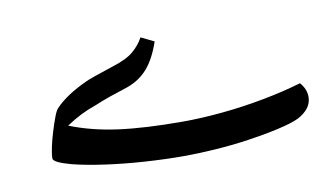

<svg xmlns="http://www.w3.org/2000/svg" viewBox="-46 -417 876 506"><g transform="rotate(-10 392.5 -164.0)"><path d="M410 0Q362 0 307.5 -3.5Q253 -7 203 -14Q153 -21 117 -30Q68 -43 68 -54Q68 -65 72 -84Q76 -103 82.5 -124Q89 -145 95 -161Q101 -177 106 -182Q121 -198 142.5 -212Q164 -226 190 -238Q198 -242 217 -248.5Q236 -255 266 -265Q305 -277 323.5 -293Q342 -309 352 -328L387 -311Q372 -267 350.5 -242Q329 -217 296 -205Q268 -196 246.5 -188.5Q225 -181 206 -173Q183 -165 164 -155.5Q145 -146 124 -132Q182 -109 252 -99.5Q322 -90 423 -90Q474 -90 530.5 -95.5Q587 -101 642.5 -111.5Q698 -122 745 -136Q761 -118 761 -97Q761 -81 751.5 -68Q742 -55 723 -45Q704 -36 666.5 -27.5Q629 -19 584 -12.5Q539 -6 493 -3Q447 0 410 0Z"/></g></svg>

Font: Noto Naskh Arabic Medium
Style: Regular
Weight: 500
Designer: Monotype Design Team, David Williams, Mohamad Dakak and Nizar Qandah
Foundry: Monotype Imaging Inc.
Version: Version 2.016